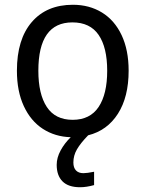

<svg xmlns="http://www.w3.org/2000/svg" viewBox="-20 -566 610 806"><path d="M350 2Q318 35 303 61Q288 87 288 116Q288 138 299 149.5Q310 161 330 161Q345 161 375 155V211Q343 220 316 220Q267 220 242.5 195.5Q218 171 218 126Q218 96 234.5 65.5Q251 35 277 10Q211 8 160 -25Q109 -58 80 -120.5Q51 -183 51 -269Q51 -401 113.5 -473.5Q176 -546 286 -546Q355 -546 408 -513.5Q461 -481 490.5 -418.5Q520 -356 520 -269Q520 -159 475 -88.5Q430 -18 350 2ZM285 -63Q358 -63 394 -117Q430 -171 430 -269Q430 -367 394 -419.5Q358 -472 284 -472Q141 -472 141 -269Q141 -171 176.5 -117Q212 -63 285 -63Z"/></svg>

Font: Noto Sans Display
Style: Regular
Weight: 400
Designer: Monotype Design team
Foundry: Monotype Imaging Inc.
Version: Version 1.000